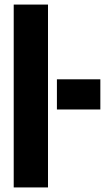

<svg xmlns="http://www.w3.org/2000/svg" viewBox="-20 -820 459 840"><path d="M40 0V-800H190V0ZM229 -341V-473H419V-341Z"/></svg>

Font: Big Shoulders Text Black
Style: Regular
Weight: 900
Designer: Patric King
Foundry: XO Type Co
Version: Version 1.000; ttfautohint (v1.8.2)